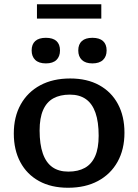

<svg xmlns="http://www.w3.org/2000/svg" viewBox="-20 -873 651 904"><path d="M302 -65Q348 -65 379.8 -82.8Q411.5 -100.5 428 -137.8Q444.5 -175 444.5 -234Q444.5 -299 429.5 -342Q414.5 -385 384.5 -406.2Q354.5 -427.5 309 -427.5Q263 -427.5 231.2 -410Q199.5 -392.5 183 -355Q166.5 -317.5 166.5 -258.5Q166.5 -194 181.5 -150.8Q196.5 -107.5 226.5 -86.2Q256.5 -65 302 -65ZM300.5 11Q221 11 163.8 -20.5Q106.5 -52 75.8 -109.5Q45 -167 45 -244.5Q45 -323 77.5 -381.2Q110 -439.5 169.5 -471.5Q229 -503.5 310.5 -503.5Q390 -503.5 447.2 -472Q504.5 -440.5 535.2 -383.2Q566 -326 566 -248Q566 -169.5 533.5 -111.2Q501 -53 441.5 -21Q382 11 300.5 11ZM196 -574.5Q163 -574.5 146 -590.8Q129 -607 129 -635.5Q129 -664.5 146 -679.8Q163 -695 196 -695Q229 -695 245.8 -679.8Q262.5 -664.5 262.5 -635.5Q262.5 -607 245.8 -590.8Q229 -574.5 196 -574.5ZM415 -574.5Q382.5 -574.5 365.5 -590.8Q348.5 -607 348.5 -635.5Q348.5 -664.5 365.5 -679.8Q382.5 -695 415 -695Q448 -695 465 -679.8Q482 -664.5 482 -635.5Q482 -607 465 -590.8Q448 -574.5 415 -574.5ZM154 -785.5V-853H457V-785.5Z"/></svg>

Font: Newsreader 9pt Medium
Style: Regular
Weight: 500
Designer: Hugues Gentile
Foundry: Production Type
Version: Version 1.003